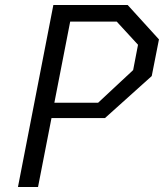

<svg xmlns="http://www.w3.org/2000/svg" viewBox="-20 -750 660 770"><path d="M52 0H132.5L186.5 -276.5H401L588.5 -445L617.5 -592L492 -730H194ZM198 -338 261.5 -663.5H448L533.5 -570.5L514 -469L373.5 -338Z"/></svg>

Font: Monaspace Krypton Light
Style: Italic
Weight: 300
Italic angle: -11°
Designer: Riley Cran & the Lettermatic Team
Foundry: Lettermatic
Version: Version 1.101 (Monaspace Krypton)